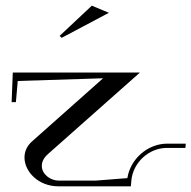

<svg xmlns="http://www.w3.org/2000/svg" viewBox="-20 -655 673 675"><path d="M25 -400 20.9 -296H35.9L42.4 -370.3L342.4 -379.8L92.4 -157.7C76.2 -143.3 68 -125.8 66.4 -107.8C66.2 -105.6 66.1 -103.4 66.1 -101.3C66.1 -51.5 115 0 185 0H440L441.8 -20C447.3 -83.5 503.3 -135 566.8 -135H631.8L633.1 -150H568.1C499.3 -150 438.3 -96.5 427.8 -28.8L315.8 -20H186.8C157 -20 127 -42.7 127 -71.6C127 -87.3 134.2 -100.6 150.1 -114.7L472 -400ZM189.8 -529 196.8 -522 362.8 -610 302.8 -635Z"/></svg>

Font: Galberik
Style: Regular
Weight: 400
Designer: Gluk
Foundry: Gluk
Version: Version 0.50